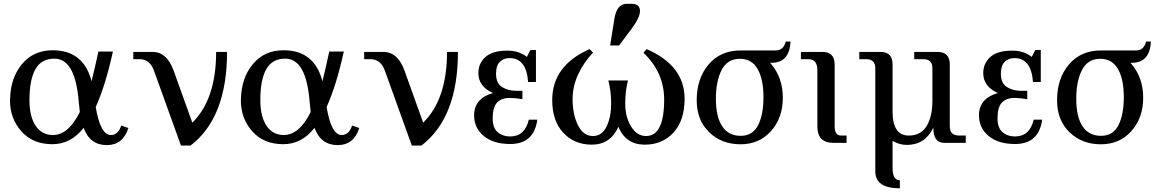

<svg xmlns="http://www.w3.org/2000/svg" viewBox="-20 -767 6200 1031"><path d="M429.2 -80.6Q360.8 7.3 261.2 7.3Q155.8 7.3 94.7 -62Q33.7 -131.3 33.7 -227.1Q33.7 -231.9 34.2 -236.3Q36.6 -349.1 98.4 -423.1Q160.2 -497.1 263.2 -497.1Q428.7 -497.1 471.7 -330.6Q490.7 -407.7 508.3 -490.2H586.4Q546.4 -308.1 494.1 -192.4Q519 -42 575.2 -42Q614.3 -42 630.9 -92.8L669.4 -79.6Q640.1 12.2 553.7 12.2Q462.4 12.2 429.2 -80.6ZM138.2 -229Q138.2 -140.6 171.6 -91.3Q205.1 -42 264.2 -42Q347.2 -42 408.7 -165.5Q405.3 -190.9 402.8 -220.2Q384.8 -452.1 272 -452.1Q202.1 -452.1 170.2 -395.5Q138.2 -338.9 138.2 -229Z M1003.4 14.6H951.7L806.6 -388.2Q784.2 -449.2 730 -449.2H695.8V-488.3H798.3Q876.5 -488.3 912.6 -387.2L1012.7 -108.4Q1140.6 -233.9 1140.6 -488.3H1199.2Q1199.2 -135.3 1003.4 14.6Z M1668.9 -80.6Q1600.6 7.3 1501 7.3Q1395.5 7.3 1334.5 -62Q1273.4 -131.3 1273.4 -227.1Q1273.4 -231.9 1273.9 -236.3Q1276.4 -349.1 1338.1 -423.1Q1399.9 -497.1 1502.9 -497.1Q1668.5 -497.1 1711.4 -330.6Q1730.5 -407.7 1748 -490.2H1826.2Q1786.1 -308.1 1733.9 -192.4Q1758.8 -42 1814.9 -42Q1854 -42 1870.6 -92.8L1909.2 -79.6Q1879.9 12.2 1793.5 12.2Q1702.1 12.2 1668.9 -80.6ZM1377.9 -229Q1377.9 -140.6 1411.4 -91.3Q1444.8 -42 1503.9 -42Q1586.9 -42 1648.4 -165.5Q1645 -190.9 1642.6 -220.2Q1624.5 -452.1 1511.7 -452.1Q1441.9 -452.1 1409.9 -395.5Q1377.9 -338.9 1377.9 -229Z M2243.2 14.6H2191.4L2046.4 -388.2Q2023.9 -449.2 1969.7 -449.2H1935.5V-488.3H2038.1Q2116.2 -488.3 2152.3 -387.2L2252.4 -108.4Q2380.4 -233.9 2380.4 -488.3H2439Q2439 -135.3 2243.2 14.6Z M2719.7 6.3Q2629.4 6.3 2577.6 -36.9Q2525.9 -80.1 2525.9 -147.5Q2525.9 -238.3 2627 -267.6Q2548.8 -302.7 2548.8 -374Q2548.8 -426.8 2586.7 -460.9Q2624.5 -495.1 2704.1 -495.1Q2767.6 -495.1 2809.1 -461.4L2828.1 -498.5H2857.9V-326.7H2815.9Q2806.6 -455.1 2716.3 -455.1Q2684.6 -455.1 2664.1 -435.1Q2643.6 -415 2643.6 -371.6Q2643.6 -319.8 2676 -299.6Q2708.5 -279.3 2752.4 -279.3H2785.2V-234.4Q2745.6 -241.2 2716.3 -241.2Q2671.4 -240.7 2648.4 -215.6Q2625.5 -190.4 2625.5 -131.3Q2625.5 -80.6 2652.3 -57.4Q2679.2 -34.2 2719.2 -34.2Q2798.3 -34.2 2819.8 -124.5H2865.2Q2847.7 6.3 2719.7 6.3Z M3442.4 9.8Q3340.3 9.8 3300.8 -85.9Q3256.8 9.8 3158.2 9.8Q3064 9.8 3004.6 -54.2Q2945.3 -118.2 2945.3 -230Q2945.3 -414.6 3146 -503.4L3164.6 -484.4Q3114.7 -432.6 3084.7 -367.9Q3054.7 -303.2 3054.7 -234.4Q3054.7 -152.8 3083.5 -94.7Q3112.3 -36.6 3164.1 -36.6Q3212.9 -36.6 3237.3 -87.9Q3261.7 -139.2 3261.7 -209.5Q3261.7 -279.8 3246.6 -335H3352.1Q3337.4 -279.8 3337.4 -209.5Q3337.4 -139.2 3368.7 -87.9Q3399.9 -36.6 3449.2 -36.6Q3546.4 -36.6 3546.4 -231.9Q3546.4 -377.9 3435.5 -483.4L3452.1 -503.4Q3656.2 -415 3656.2 -236.3Q3656.2 -121.1 3596.9 -55.7Q3537.6 9.8 3442.4 9.8ZM3256.3 -522.9 3278.8 -664.1Q3291.5 -746.6 3345.2 -746.6H3373Q3395.5 -746.6 3406 -736.6Q3416.5 -726.6 3416.5 -707.5Q3416.5 -671.9 3368.2 -607.9L3304.2 -522.9Z M3957.5 -37.6Q4021.5 -37.6 4050.5 -94.2Q4079.6 -150.9 4079.6 -244.6Q4079.6 -341.3 4048.3 -396.2Q4017.1 -451.2 3953.1 -451.2Q3886.2 -451.2 3855.2 -391.4Q3824.2 -331.5 3824.2 -236.3Q3824.2 -139.6 3858.2 -88.6Q3892.1 -37.6 3957.5 -37.6ZM4115.2 -429.7 4121.1 -422.9Q4183.6 -349.6 4183.6 -241.7Q4183.6 -134.3 4120.4 -63.2Q4057.1 7.8 3956.5 7.8Q3855 7.8 3788.1 -56.9Q3721.2 -121.6 3721.2 -228.5Q3721.2 -346.2 3785.2 -421.1Q3849.1 -496.1 3956.5 -496.1H4145Q4187.5 -496.1 4199.2 -543.9H4225.1Q4219.2 -429.7 4123 -429.7Z M4525.9 0H4455.1Q4369.1 0 4369.1 -87.9V-390.1Q4369.1 -449.2 4320.3 -449.2H4280.8V-488.3H4396Q4461.9 -488.3 4461.9 -419.9V-87.9Q4461.9 -39.1 4496.1 -39.1H4525.9Z M4812 244.1Q4680.2 244.1 4680.2 153.3V-400.4Q4680.2 -449.2 4631.3 -449.2H4594.2V-488.3H4708Q4772.9 -488.3 4772.9 -420.9V-167.5Q4772.9 -39.1 4859.9 -39.1Q4925.3 -39.1 4956.1 -90.6Q4986.8 -142.1 4986.8 -225.1V-400.4Q4986.8 -449.2 4938 -449.2H4889.2V-488.3H5014.2Q5080.1 -488.3 5080.1 -420.9V-87.9Q5080.1 -39.1 5130.9 -39.1H5166V0H5049.8Q4991.7 0 4991.7 -81.1Q4946.8 11.2 4849.1 11.2Q4809.6 11.2 4772.9 -10.7V133.8Q4772.9 201.2 4812 201.2Z M5430.7 6.3Q5340.3 6.3 5288.6 -36.9Q5236.8 -80.1 5236.8 -147.5Q5236.8 -238.3 5337.9 -267.6Q5259.8 -302.7 5259.8 -374Q5259.8 -426.8 5297.6 -460.9Q5335.4 -495.1 5415 -495.1Q5478.5 -495.1 5520 -461.4L5539.1 -498.5H5568.8V-326.7H5526.9Q5517.6 -455.1 5427.2 -455.1Q5395.5 -455.1 5375 -435.1Q5354.5 -415 5354.5 -371.6Q5354.5 -319.8 5387 -299.6Q5419.4 -279.3 5463.4 -279.3H5496.1V-234.4Q5456.5 -241.2 5427.2 -241.2Q5382.3 -240.7 5359.4 -215.6Q5336.4 -190.4 5336.4 -131.3Q5336.4 -80.6 5363.3 -57.4Q5390.1 -34.2 5430.2 -34.2Q5509.3 -34.2 5530.8 -124.5H5576.2Q5558.6 6.3 5430.7 6.3Z M5892.6 -37.6Q5956.5 -37.6 5985.6 -94.2Q6014.6 -150.9 6014.6 -244.6Q6014.6 -341.3 5983.4 -396.2Q5952.1 -451.2 5888.2 -451.2Q5821.3 -451.2 5790.3 -391.4Q5759.3 -331.5 5759.3 -236.3Q5759.3 -139.6 5793.2 -88.6Q5827.1 -37.6 5892.6 -37.6ZM6050.3 -429.7 6056.2 -422.9Q6118.7 -349.6 6118.7 -241.7Q6118.7 -134.3 6055.4 -63.2Q5992.2 7.8 5891.6 7.8Q5790 7.8 5723.1 -56.9Q5656.2 -121.6 5656.2 -228.5Q5656.2 -346.2 5720.2 -421.1Q5784.2 -496.1 5891.6 -496.1H6080.1Q6122.6 -496.1 6134.3 -543.9H6160.2Q6154.3 -429.7 6058.1 -429.7Z"/></svg>

Font: Munson
Style: Regular
Weight: 400
Designer: Paul James MIller
Foundry: High-Logic / Made with FontCreator
Version: Version 2.10;May 5, 2019;FontCreator 11.5.0.2430 64-bit